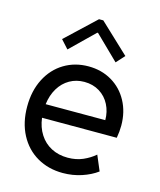

<svg xmlns="http://www.w3.org/2000/svg" viewBox="-115 -842 777 933"><g transform="rotate(15 274.0 -376.0)"><path d="M39.1 -259.8Q39.1 -339.4 70.1 -399.7Q101.1 -460 155.3 -492.7Q209.5 -525.4 277.3 -525.4Q343.3 -525.4 395 -494.9Q446.8 -464.4 475.8 -410.4Q504.9 -356.4 504.9 -288.1Q504.9 -257.8 499 -225.6H123Q128.9 -178.7 151.4 -143.6Q173.8 -108.4 210.2 -89.4Q246.6 -70.3 293 -70.3Q335.4 -70.3 369.4 -85.2Q403.3 -100.1 428.7 -122.1L460.9 -45.9Q428.7 -22 383.8 -7.1Q338.9 7.8 289.1 7.8Q216.8 7.8 159.9 -25.1Q103 -58.1 71 -118.9Q39.1 -179.7 39.1 -259.8ZM422.9 -293.9Q422.9 -335.9 405 -371.1Q387.2 -406.2 354 -426.8Q320.8 -447.3 277.3 -447.3Q236.8 -447.3 203.9 -428.5Q170.9 -409.7 149.9 -375Q128.9 -340.3 123 -293.9ZM118.2 -620.1 266.6 -759.8H288.1L436.5 -620.1L398.4 -578.1L279.3 -694.3H275.4L156.2 -578.1Z"/></g></svg>

Font: Reddit Sans Chocolate
Style: Regular
Weight: 400
Designer: Stephen Hutchings
Foundry: Reddit
Version: Version 1.013